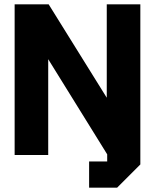

<svg xmlns="http://www.w3.org/2000/svg" viewBox="-20 -720 720 892"><path d="M48 0V-700H206L476 -266V-700H632V44L524 152H394V30H478V-3L204 -445V0Z"/></svg>

Font: Tektur
Style: Bold
Weight: 700
Designer: Adam Jagosz
Foundry: Adam Jagosz
Version: Version 1.005;gftools[0.9.30]